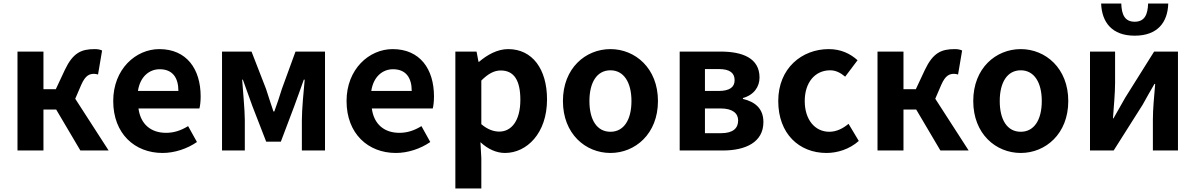

<svg xmlns="http://www.w3.org/2000/svg" viewBox="-20 -852 6768 1087"><path d="M79 0H226V-232H298L435 0H595L406 -293L440 -372C464 -426 486 -434 514 -434C522 -434 528 -432 535 -430L558 -566C546 -572 531 -574 516 -574C440 -574 393 -553 347 -456L296 -347H226V-560H79Z M900 14C969 14 1040 -10 1095 -48L1045 -138C1004 -113 965 -100 920 -100C836 -100 776 -147 764 -238H1109C1113 -252 1116 -279 1116 -306C1116 -462 1036 -574 882 -574C749 -574 621 -461 621 -280C621 -95 743 14 900 14ZM761 -337C773 -418 825 -460 884 -460C957 -460 990 -412 990 -337Z M1237 0H1366V-173C1366 -230 1355 -339 1351 -401H1355C1371 -355 1393 -297 1409 -251L1487 -50H1570L1646 -251C1662 -297 1684 -353 1700 -401H1705C1699 -339 1689 -230 1689 -173V0H1820V-560H1653L1576 -349C1562 -303 1548 -262 1533 -221H1528C1515 -262 1500 -303 1486 -349L1404 -560H1237Z M2221 14C2290 14 2361 -10 2416 -48L2366 -138C2325 -113 2286 -100 2241 -100C2157 -100 2097 -147 2085 -238H2430C2434 -252 2437 -279 2437 -306C2437 -462 2357 -574 2203 -574C2070 -574 1942 -461 1942 -280C1942 -95 2064 14 2221 14ZM2082 -337C2094 -418 2146 -460 2205 -460C2278 -460 2311 -412 2311 -337Z M2558 215H2705V44L2700 -47C2742 -8 2790 14 2839 14C2962 14 3077 -97 3077 -289C3077 -461 2994 -574 2857 -574C2796 -574 2739 -542 2692 -502H2689L2678 -560H2558ZM2807 -107C2776 -107 2741 -118 2705 -149V-396C2743 -434 2777 -453 2815 -453C2892 -453 2926 -394 2926 -287C2926 -165 2873 -107 2807 -107Z M3436 14C3576 14 3705 -94 3705 -280C3705 -466 3576 -574 3436 -574C3295 -574 3167 -466 3167 -280C3167 -94 3295 14 3436 14ZM3436 -106C3359 -106 3317 -174 3317 -280C3317 -385 3359 -454 3436 -454C3512 -454 3555 -385 3555 -280C3555 -174 3512 -106 3436 -106Z M3828 0H4072C4200 0 4302 -46 4302 -161C4302 -238 4254 -276 4186 -292V-297C4250 -315 4280 -362 4280 -413C4280 -523 4184 -560 4059 -560H3828ZM3971 -337V-461H4050C4113 -461 4139 -438 4139 -398C4139 -360 4113 -337 4048 -337ZM3971 -98V-238H4060C4128 -238 4159 -210 4159 -170C4159 -127 4131 -98 4063 -98Z M4659 14C4721 14 4789 -7 4842 -54L4784 -151C4753 -125 4716 -106 4675 -106C4594 -106 4536 -174 4536 -280C4536 -385 4594 -454 4680 -454C4711 -454 4737 -441 4765 -418L4835 -511C4794 -548 4741 -574 4672 -574C4520 -574 4386 -466 4386 -280C4386 -94 4505 14 4659 14Z M4948 0H5095V-232H5167L5304 0H5464L5275 -293L5309 -372C5333 -426 5355 -434 5383 -434C5391 -434 5397 -432 5404 -430L5427 -566C5415 -572 5400 -574 5385 -574C5309 -574 5262 -553 5216 -456L5165 -347H5095V-560H4948Z M5759 14C5899 14 6028 -94 6028 -280C6028 -466 5899 -574 5759 -574C5618 -574 5490 -466 5490 -280C5490 -94 5618 14 5759 14ZM5759 -106C5682 -106 5640 -174 5640 -280C5640 -385 5682 -454 5759 -454C5835 -454 5878 -385 5878 -280C5878 -174 5835 -106 5759 -106Z M6151 0H6285L6449 -259C6467 -291 6496 -344 6516 -377H6520C6514 -307 6507 -233 6507 -176V0H6649V-560H6514L6351 -300C6333 -268 6303 -216 6284 -182H6281C6286 -252 6293 -327 6293 -383V-560H6151ZM6404 -650C6534 -650 6591 -726 6594 -832H6480C6478 -769 6460 -729 6404 -729C6348 -729 6330 -769 6328 -832H6214C6218 -726 6275 -650 6404 -650Z"/></svg>

Font: Noto Sans JP
Style: Bold
Weight: 700
Designer: Ryoko NISHIZUKA 西塚涼子 (kana, bopomofo & ideographs); Paul D. Hunt (Latin, Greek & Cyrillic); Sandoll Communications 산돌커뮤니
Foundry: Adobe
Version: Version 2.004;hotconv 1.0.118;makeotfexe 2.5.65603